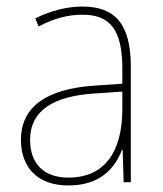

<svg xmlns="http://www.w3.org/2000/svg" viewBox="-20 -557 498 587"><path d="M232 -537C182 -537 133 -523 88 -501L98 -476C147 -502 190 -512 232 -512C316 -512 354 -467 354 -347V-301L266 -295C127 -285 44 -234 44 -129C44 -49 91 10 189 10C286 10 331 -42 353 -99H355L358 0H380V-353C380 -483 332 -537 232 -537ZM267 -271 354 -277V-220C353 -98 304 -14 189 -14C114 -14 72 -57 72 -129C72 -220 145 -263 267 -271Z"/></svg>

Font: Noto Sans Georgian SemiCondensed Thin
Style: Regular
Weight: 100
Width: 4
Designer: Monotype Design Team, Akaki Razmadze
Foundry: Google LLC
Version: Version 2.005